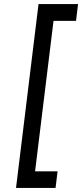

<svg xmlns="http://www.w3.org/2000/svg" viewBox="-20 -776 405 947"><path d="M365 -756 355 -673H244L153 69H264L254 151H59L170 -756Z"/></svg>

Font: Josefin Sans
Style: Italic
Weight: 400
Italic angle: -7°
Designer: Santiago Orozco
Foundry: Typemade
Version: Version 2.000